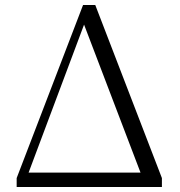

<svg xmlns="http://www.w3.org/2000/svg" viewBox="-20 -752 725 772"><path d="M318 -653 545 -58H95ZM63 0H631V-36L363 -732H314L47 -36V0Z"/></svg>

Font: Noto Serif CJK TC Light
Style: Regular
Weight: 300
Designer: Ryoko NISHIZUKA 西塚涼子 (kana & ideographs); Frank Grießhammer (Latin, Greek & Cyrillic); Wenlong ZHANG 张文龙 (bopomofo); San
Foundry: Adobe
Version: Version 2.001;hotconv 1.1.0;makeotfexe 2.6.0